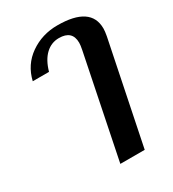

<svg xmlns="http://www.w3.org/2000/svg" viewBox="-184 -664 867 962"><g transform="rotate(-30 250.0 -183.5)"><path d="M346 -394Q351 -419 351 -433Q351 -504 274 -504Q230 -504 197 -473Q164 -442 147 -382H53Q73 -467 142 -515Q211 -563 299 -563Q492 -563 492 -434Q492 -418 487 -391L367 196H226Z"/></g></svg>

Font: Taviraj SemiBold
Style: Italic
Weight: 600
Italic angle: -12°
Designer: Katatrad Team
Foundry: CadsonDemak
Version: Version 1.001